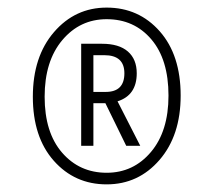

<svg xmlns="http://www.w3.org/2000/svg" viewBox="-20 -752 564 508"><path d="M262.2 -731.9Q347.2 -731.9 402.6 -669.2Q458 -606.4 458 -499Q458 -393.6 402.1 -328.9Q346.2 -264.2 262.2 -264.2Q177.7 -264.2 122.3 -326.7Q66.9 -389.2 66.9 -496.1Q66.9 -602.1 122.8 -667Q178.7 -731.9 262.2 -731.9ZM262.2 -294.9Q333 -294.9 379.4 -349.9Q425.8 -404.8 425.8 -499Q425.8 -594.7 380.4 -647.9Q335 -701.2 262.2 -701.2Q191.4 -701.2 144.8 -645.8Q98.1 -590.3 98.1 -496.1Q98.1 -401.4 144.3 -348.1Q190.4 -294.9 262.2 -294.9ZM341.8 -558.1Q341.8 -500 291 -483.9L351.1 -366.2H314L258.8 -479H227.1V-366.2H194.8V-636.2H250Q294.9 -636.2 318.4 -615.7Q341.8 -595.2 341.8 -558.1ZM227.1 -606V-508.8H259.8Q309.1 -508.8 309.1 -558.1Q309.1 -606 255.9 -606Z"/></svg>

Font: Fira Sans Compressed ExtraLight
Style: Regular
Weight: 250
Width: 1
Designer: Carrois Corporate & Edenspiekermann AG
Foundry: Carrois Corporate GbR & Edenspiekermann AG
Version: Version 4.203;PS 004.203;hotconv 1.0.88;makeotf.lib2.5.64775